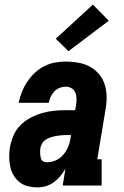

<svg xmlns="http://www.w3.org/2000/svg" viewBox="-20 -805 540 833"><path d="M143 8Q122 8 101.5 3Q81 -2 65 -14.5Q49 -27 39 -44.5Q29 -62 24.5 -82Q20 -102 20 -123.5Q20 -145 23 -166Q28 -192 38.5 -217Q49 -242 68.5 -261.5Q88 -281 112.5 -294Q137 -307 163 -314.5Q189 -322 215 -324.5Q241 -327 267 -327H306L310 -349Q312 -363 312 -377Q312 -391 307 -403Q302 -415 290.5 -422Q279 -429 265 -429Q252 -429 239 -424Q226 -419 216 -408.5Q206 -398 200 -385.5Q194 -373 192 -359H61Q66 -383 75 -406Q84 -429 98 -450Q112 -471 130.5 -488.5Q149 -506 171.5 -517.5Q194 -529 218 -533.5Q242 -538 265 -538Q293 -538 320 -533Q347 -528 369.5 -516Q392 -504 409 -484Q426 -464 434 -439Q442 -414 442.5 -386.5Q443 -359 438 -331L402 -114H421V0H252L264 -73Q254 -56 241.5 -41Q229 -26 213.5 -14.5Q198 -3 179.5 2.5Q161 8 143 8ZM185 -101Q204 -101 222.5 -109.5Q241 -118 254.5 -133.5Q268 -149 275.5 -167.5Q283 -186 286 -205L288 -219H267Q256 -219 245 -218Q234 -217 223 -215Q212 -213 200.5 -209.5Q189 -206 179 -199.5Q169 -193 163 -183Q157 -173 155 -162Q154 -155 154 -148Q154 -141 154.5 -134.5Q155 -128 156.5 -121.5Q158 -115 161.5 -110Q165 -105 171.5 -103Q178 -101 185 -101ZM277 -583 222 -637 383 -785 452 -715Z"/></svg>

Font: Iosevka Slab Heavy Oblique
Style: Regular
Weight: 900
Italic angle: -9°
Monospace: yes
Designer: Belleve Invis
Foundry: Belleve Invis
Version: Version 11.1.1; ttfautohint (v1.8.3)